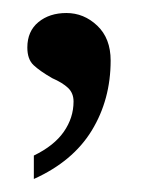

<svg xmlns="http://www.w3.org/2000/svg" viewBox="-20 -667 226 295"><path d="M32 -428Q63 -443 78 -464.5Q93 -486 93 -511Q93 -524 84.5 -532Q76 -540 60 -547Q41 -558 31.5 -567Q22 -576 22 -594Q22 -619 39 -633Q56 -647 82 -647Q109 -647 129.5 -627.5Q150 -608 150 -574Q150 -514 121 -466.5Q92 -419 32 -392Z"/></svg>

Font: Noto Serif Hebrew Light
Style: Regular
Weight: 300
Designer: Monotype Design Team
Foundry: Monotype Imaging Inc.
Version: Version 1.000